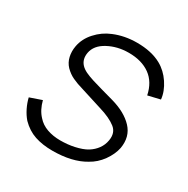

<svg xmlns="http://www.w3.org/2000/svg" viewBox="-139 -701 818 837"><g transform="rotate(30 270.0 -282.0)"><path d="M470 -401Q457.5 -461.5 415.5 -491.8Q373.5 -522 308.5 -522Q251 -522 205 -497Q159.5 -472.5 152 -431.5Q149 -413.5 152.8 -399.5Q156.5 -385.5 166.8 -374.5Q177 -363.5 194.2 -355.2Q211.5 -347 235.5 -339.5Q258 -332.5 285.8 -324.8Q313.5 -317 348 -307.5Q419 -287.5 457 -247Q495 -206.5 484.5 -145Q477.5 -110.5 453 -76Q428.5 -42 393.5 -23Q331 14.5 231.5 14.5Q182 14.5 143.2 1.5Q104.5 -11.5 73 -43.5Q56.5 -62.5 44.5 -87Q32.5 -111.5 27 -135.5L86.5 -156Q97.5 -112.5 123 -85.5Q142.5 -63 172.8 -52.2Q203 -41.5 239.5 -41.5Q256.5 -41.5 274.8 -43.2Q293 -45 310 -48.8Q327 -52.5 342.5 -58Q358 -63.5 370 -71Q391.5 -84.5 405.8 -104.2Q420 -124 424 -148Q431.5 -189.5 403 -211.5Q389 -222.5 367.8 -232.5Q346.5 -242.5 317.5 -251L214.5 -283.5Q197 -288.5 183.2 -293.5Q169.5 -298.5 157.8 -304Q146 -309.5 136 -316.8Q126 -324 116.5 -333.5Q99 -352 93.2 -377.5Q87.5 -403 92.5 -430Q100 -471.5 130.5 -505Q161 -539 203 -556Q255.5 -578 317.5 -578Q390.5 -578 439.5 -551Q476.5 -530.5 501.5 -493Q527.5 -454 531 -415.5Z"/></g></svg>

Font: Russisch Sans Light
Style: Italic
Weight: 300
Italic angle: -10°
Designer: Michael Sharanda (font) & Cristiano Sobral (main changes)
Foundry: Michael Sharanda
Version: Version 2.00;September 8, 2020;FontCreator 13.0.0.2681 64-bi